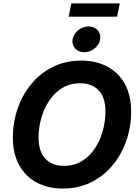

<svg xmlns="http://www.w3.org/2000/svg" viewBox="-20 -1091 811 1121"><path d="M346.7 9.8Q260.3 9.8 194.6 -25.1Q128.9 -60.1 92 -126.7Q55.2 -193.4 55.2 -287.6Q55.2 -377 83.3 -457.8Q111.3 -538.6 163.6 -601.6Q215.8 -664.6 289.6 -700.9Q363.3 -737.3 454.6 -737.3Q540.5 -737.3 606.2 -702.4Q671.9 -667.5 708.7 -601.1Q745.6 -534.7 745.6 -439.9Q745.6 -350.6 717.5 -269.5Q689.5 -188.5 637.2 -125.7Q585 -63 511.5 -26.6Q438 9.8 346.7 9.8ZM353 -122.6Q413.1 -122.6 458.5 -150.6Q503.9 -178.7 534.4 -225.1Q564.9 -271.5 580.3 -327.6Q595.7 -383.8 595.7 -439.9Q595.7 -521 556.4 -563Q517.1 -605 448.7 -605Q388.2 -605 342.8 -576.9Q297.4 -548.8 266.6 -502.4Q235.8 -456.1 220.5 -399.9Q205.1 -343.8 205.1 -288.1Q205.1 -206.5 244.6 -164.6Q284.2 -122.6 353 -122.6ZM679.2 -1071.3 663.6 -993.7H380.9L396.5 -1071.3ZM471.7 -786.1Q439 -786.1 418.9 -808.1Q398.9 -830.1 403.8 -861.3Q409.2 -892.6 436.5 -914.6Q463.9 -936.5 497.1 -936.5Q530.3 -936.5 550 -914.6Q569.8 -892.6 564.9 -861.3Q559.6 -830.1 532.2 -808.1Q504.9 -786.1 471.7 -786.1Z"/></svg>

Font: Inter
Style: Bold Italic
Weight: 700
Italic angle: -9.39999°
Designer: Rasmus Andersson
Foundry: rsms
Version: Version 4.001;git-9221beed3